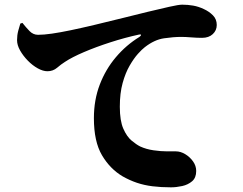

<svg xmlns="http://www.w3.org/2000/svg" viewBox="-20 -768 1040 822"><path d="M712 34Q669 34 633 29.5Q597 25 566 14.5Q535 4 505 -13Q451 -45 416.5 -103.5Q382 -162 382 -262Q382 -340 407 -405.5Q432 -471 476 -523Q520 -575 577 -610Q584 -615 583.5 -618.5Q583 -622 575 -620Q515 -607 453 -587Q391 -567 339.5 -545Q288 -523 258 -503Q242 -493 224.5 -478Q207 -463 183 -463Q164 -463 141.5 -475.5Q119 -488 99 -508.5Q79 -529 66 -552Q53 -575 53 -596Q53 -617 58 -636Q63 -655 67 -667L76 -670Q91 -651 106.5 -635Q122 -619 143 -619Q167 -619 202 -624Q237 -629 282.5 -638.5Q328 -648 385 -661.5Q442 -675 510 -692Q561 -705 613 -717.5Q665 -730 705 -739Q745 -748 760 -748Q784 -748 807 -744Q830 -740 853 -729Q875 -719 891.5 -702.5Q908 -686 908 -661Q908 -638 891 -622Q874 -606 845 -606Q823 -606 798.5 -608Q774 -610 756 -610Q723 -610 682 -604Q641 -598 600 -566Q588 -557 570.5 -537.5Q553 -518 535 -487Q517 -456 505 -412.5Q493 -369 493 -311Q493 -251 508 -217Q523 -183 543.5 -166Q564 -149 580 -141Q606 -129 637.5 -124.5Q669 -120 695.5 -120Q722 -120 733 -120Q753 -120 773 -108Q793 -96 806.5 -77Q820 -58 820 -36Q820 -7 802.5 8Q785 23 760 28.5Q735 34 712 34Z"/></svg>

Font: Noto Serif JP ExtraLight Black
Style: Regular
Weight: 900
Version: Version 2.003-H1;hotconv 1.1.1;makeotfexe 2.6.0